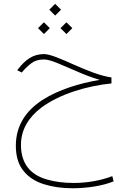

<svg xmlns="http://www.w3.org/2000/svg" viewBox="-20 -649 679 1006"><path d="M238.3 -598.1 269 -567.4 299.8 -598.1 269 -628.9ZM296.9 -501.5 328.1 -470.7 358.9 -501.5 328.1 -532.2ZM179.2 -501.5 210 -470.7 241.2 -501.5 210 -532.2ZM564 -243.2C504.9 -251.5 433.6 -280.8 366.7 -310.5C299.8 -340.3 242.2 -365.7 210.4 -365.7C153.8 -365.7 113.3 -336.9 74.7 -286.6L70.3 -280.8L94.2 -269L98.6 -274.4C111.8 -290 127.4 -304.7 144.5 -317.9C161.6 -331.1 183.1 -337.4 210 -337.4C227.1 -337.4 250.5 -331.1 281.2 -318.4C311.5 -305.7 345.7 -291 384.3 -274.4C422.4 -257.3 461.9 -242.7 502.4 -230.5C395 -212.4 286.6 -179.2 202.1 -125C117.7 -70.3 63 7.3 63 114.7C63 168.9 76.2 212.9 102.5 245.6C128.4 278.3 164.1 301.8 209 315.9C253.9 330.1 304.2 337.4 359.4 337.4C436 337.4 516.1 325.2 575.2 301.3L568.4 273.9C506.3 297.9 432.6 309.6 366.7 309.6C314.5 309.6 267.6 303.7 226.1 291.5C142.1 267.6 89.8 211.4 89.8 109.9C89.8 29.3 130.9 -35.2 195.8 -84.5C292.5 -157.2 438 -199.2 564 -211.9Z"/></svg>

Font: Vazirmatn Thin
Style: Regular
Weight: 100
Designer: Saber Rastikerdar
Foundry: Saber Rastikerdar
Version: Version 33.003